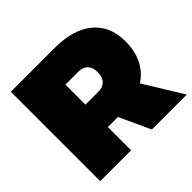

<svg xmlns="http://www.w3.org/2000/svg" viewBox="-170 -883 1065 1065"><g transform="rotate(-45 362.5 -350.5)"><path d="M44.9 0V-701.2H389.2Q533.7 -701.2 613.3 -635.5Q692.9 -569.8 692.9 -449.2Q692.9 -374.5 665 -318.1Q637.2 -261.7 584 -228L724.1 0H450.2L366.2 -182.1H287.1V0ZM287.1 -357.9H389.2Q424.3 -357.9 443.6 -378.7Q462.9 -399.4 462.9 -438Q462.9 -475.1 443.6 -495.1Q424.3 -515.1 389.2 -515.1H287.1Z"/></g></svg>

Font: Trueno UltraBlack
Style: Regular
Weight: 950
Designer: Julieta Ulanovsky
Foundry: Julieta Ulanovsky
Version: Version 3.001b | FøM Fix